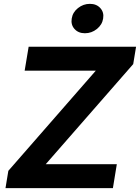

<svg xmlns="http://www.w3.org/2000/svg" viewBox="-20 -968 720 988"><path d="M8.3 0 22.9 -88.9 473.1 -604.5H106.9L127.4 -727.5H680.2L665.5 -638.2L215.3 -123H581.1L561 0ZM417 -796.9Q383.3 -796.9 363.5 -818.8Q343.8 -840.8 349.1 -872.6Q354 -904.8 381.3 -926.5Q408.7 -948.2 442.4 -948.2Q476.6 -948.2 496.3 -926.3Q516.1 -904.3 510.7 -872.6Q505.9 -840.8 478.5 -818.8Q451.2 -796.9 417 -796.9Z"/></svg>

Font: Inter 20pt
Style: Bold Italic
Weight: 700
Italic angle: -9.3988°
Version: Version 4.001;git-66647c0bb